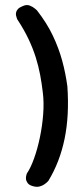

<svg xmlns="http://www.w3.org/2000/svg" viewBox="-20 -709 332 758"><path d="M110 26Q95 22 89 13.5Q83 5 82.5 -3Q82 -11 84 -17.5Q86 -24 86 -24Q101 -46 114.5 -83.5Q128 -121 137.5 -166.5Q147 -212 150.5 -258.5Q154 -305 149 -344Q145 -379 138.5 -413.5Q132 -448 121 -483Q110 -518 92.5 -555Q75 -592 48 -633Q48 -633 46.5 -637Q45 -641 43.5 -647Q42 -653 43.5 -660Q45 -667 51 -673.5Q57 -680 70 -685Q85 -692 97.5 -687Q110 -682 118 -675Q126 -668 126 -668Q165 -618 188.5 -568.5Q212 -519 225.5 -469.5Q239 -420 246 -368Q254 -253 235 -161Q216 -69 171 5Q171 5 166.5 9.5Q162 14 154 19.5Q146 25 135 27.5Q124 30 110 26Z"/></svg>

Font: Sour Gummy
Style: Regular
Weight: 400
Designer: Stefie Justprince
Foundry: Eifetstype
Version: Version 1.000